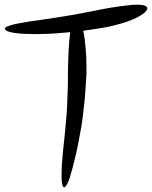

<svg xmlns="http://www.w3.org/2000/svg" viewBox="-20 -771 647 817"><path d="M567 -751Q576 -751 583 -750Q603 -747 606 -739Q607 -738 607 -736Q607 -733 605 -730Q603 -724 596 -718Q588 -711 576 -704Q564 -696 547 -689Q514 -675 470 -664Q432 -654 388 -648Q361 -644 334 -640Q341 -610 344 -570Q348 -531 348 -487Q348 -473 348 -459Q347 -441 346 -424Q344 -387 341 -353Q337 -312 332 -272Q327 -233 319 -193Q312 -154 304 -118Q297 -87 290 -61Q283 -34 277 -15Q270 5 264 15Q258 26 253 26Q248 26 245 14Q242 2 242 -19Q242 -22 242 -25Q242 -43 243 -67Q245 -91 248 -127Q250 -141 252.5 -168.5Q255 -196 256 -202Q260 -247 263 -280Q266 -320 267 -358Q269 -394 269 -427Q269 -447 269 -461Q270 -519 272 -559Q275 -607 279 -634Q247 -631 218 -629Q174 -626 136 -626Q131 -626 126 -626Q103 -626 83 -627Q59 -628 41 -631Q22 -634 12 -638Q1 -643 1 -649Q1 -654 10 -658Q19 -662 38 -667Q54 -671 79 -675Q100 -679 131 -683Q144 -685 170.5 -689Q197 -693 211 -695Q256 -702 292 -708Q341 -717 376 -724Q419 -733 455 -739Q499 -746 531 -749Q547 -751 561 -751Q563 -751 565 -751Z"/></svg>

Font: EptKazoo
Style: Medium
Weight: 500
Version: Version 001.000